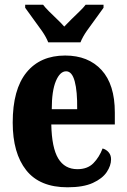

<svg xmlns="http://www.w3.org/2000/svg" viewBox="-20 -786 539 816"><path d="M267 10Q149 10 91.5 -62.5Q34 -135 34 -265Q34 -406 92.5 -478Q151 -550 257 -550Q355 -550 411.5 -488.5Q468 -427 468 -308V-257H198Q200 -158 227.5 -112.5Q255 -67 309 -67Q352 -67 377 -92.5Q402 -118 416 -155Q431 -151 441.5 -139Q452 -127 452 -109Q452 -82 433.5 -54.5Q415 -27 374.5 -8.5Q334 10 267 10ZM308 -322Q309 -398 297.5 -440.5Q286 -483 261 -483Q235 -483 217.5 -441.5Q200 -400 200 -322ZM185 -606Q176 -629 157.5 -655.5Q139 -682 119.5 -708Q100 -734 87 -753V-766H163Q172 -754 188.5 -737.5Q205 -721 223 -704Q241 -687 253 -673Q266 -687 283.5 -704Q301 -721 318 -737.5Q335 -754 344 -766H420V-753Q407 -734 387.5 -708Q368 -682 349.5 -655.5Q331 -629 322 -606Z"/></svg>

Font: Noto Serif Thai ExtraCondensed Black
Style: Regular
Weight: 900
Width: 2
Designer: Monotype Design Team
Foundry: Monotype Imaging Inc.
Version: Version 2.002; ttfautohint (v1.8.4.7-5d5b)